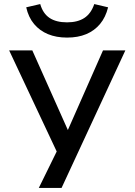

<svg xmlns="http://www.w3.org/2000/svg" viewBox="-20 -745 663 945"><path d="M171 180 279 -40V43L25 -497H139L314 -105L487 -497H597L283 180ZM310 -560Q257 -560 216 -577Q175 -594 147.5 -627Q120 -660 109 -709L178 -725Q191 -679 223.5 -657Q256 -635 310 -635Q362 -635 395 -656.5Q428 -678 444 -725L512 -709Q500 -660 472.5 -627Q445 -594 404.5 -577Q364 -560 310 -560Z"/></svg>

Font: Nunito Sans 7pt SemiExpanded Medium
Style: Regular
Weight: 500
Width: 6
Designer: Vernon Adams
Foundry: Vernon Adams
Version: Version 3.101;gftools[0.9.27]